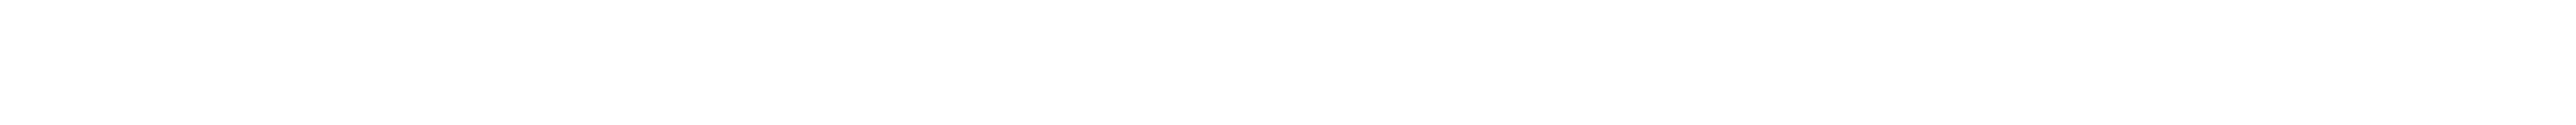

<svg xmlns="http://www.w3.org/2000/svg" viewBox="-20 -100 827 40"><path d="M82 -80Z"/></svg>

Font: Hussar Techniczny
Style: Bold 
Weight: 700
Foundry: Cannot Into Space Fonts
Version: Version 0.77